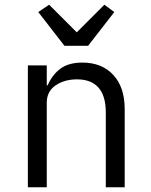

<svg xmlns="http://www.w3.org/2000/svg" viewBox="-20 -793 640 813"><path d="M98 0V-516H178V-432H182Q201 -476 235.5 -502Q270 -528 329 -528Q411 -528 459.5 -476Q508 -424 508 -331V0H428V-317Q428 -387 397 -422Q366 -457 306 -457Q253 -457 215.5 -431.5Q178 -406 178 -358V0ZM253 -599 142 -742 188 -773 305 -656 422 -773 464 -742 353 -599Z"/></svg>

Font: iA Writer Quattro V
Style: Regular
Weight: 400
Designer: Mike Abbink, Paul van der Laan, Pieter van Rosmalen, Oliver Reichenstein
Foundry: Information Architects Inc.
Version: Version 2.000